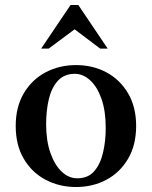

<svg xmlns="http://www.w3.org/2000/svg" viewBox="-20 -740 609 770"><path d="M285 -479Q352 -479 406.5 -450Q461 -421 493.5 -366Q526 -311 526 -235Q526 -158 493.5 -103Q461 -48 406.5 -19Q352 10 285 10Q218 10 163 -19Q108 -48 75.5 -103Q43 -158 43 -235Q43 -311 75.5 -366Q108 -421 163 -450Q218 -479 285 -479ZM290 -25Q333 -25 357.5 -53Q382 -81 393 -127Q404 -173 404 -227Q404 -295 387 -343.5Q370 -392 341.5 -418Q313 -444 280 -444Q238 -444 212.5 -416.5Q187 -389 176 -343Q165 -297 165 -242Q165 -175 182.5 -126Q200 -77 228 -51Q256 -25 290 -25ZM145 -545 263 -720H294L412 -545H382L244 -649H315L175 -545Z"/></svg>

Font: Brygada 1918 SemiBold
Style: Regular
Weight: 600
Designer: Mateusz Machalski | Borys Kosmynka | Przemek Hoffer
Foundry: NIEPODLEGLA 2018
Version: Version 3.006